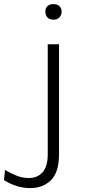

<svg xmlns="http://www.w3.org/2000/svg" viewBox="-111 -698 434 961"><path d="M40 243.5Q-27.5 243.5 -91 203.5L-86 152.5Q-54.5 171 -26 182Q2.5 193 33.5 193Q76.5 193 102.2 164.2Q128 135.5 128 72.5V-476.5H184.5V73Q184.5 164.5 144 204Q103.5 243.5 40 243.5ZM156 -599.5Q136 -599.5 126 -611.2Q116 -623 116 -640Q116 -656 126 -666.8Q136 -677.5 156 -677.5Q176.5 -677.5 187 -666.8Q197.5 -656 197.5 -640Q197.5 -623.5 187 -611.5Q176.5 -599.5 156 -599.5Z"/></svg>

Font: Betina Sans Light
Style: Regular
Weight: 300
Designer: Jonathan Pinhorn (font) & Cristiano Sobral (main changes)
Version: Version 2.001;October 6, 2020;FontCreator 13.0.0.2681 64-bit